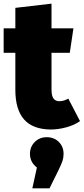

<svg xmlns="http://www.w3.org/2000/svg" viewBox="-22 -689 458 1051"><path d="M416 -26Q385 -4 340.5 8Q296 20 256 20Q157 19 109.5 -35.5Q62 -90 62 -197V-400H-2V-534H62V-646L260 -669V-534H380L360 -400H260V-199Q260 -164 271 -149.5Q282 -135 302 -135Q327 -135 352 -149ZM326 153Q326 174 320 192Q314 210 299 241L249 342H155L180 228Q142 199 142 153Q142 115 168 88.5Q194 62 234 62Q274 62 300 88Q326 114 326 153Z"/></svg>

Font: Fira Sans Black
Style: Regular
Weight: 900
Designer: Carrois Corporate & Edenspiekermann AG
Foundry: Carrois Corporate GbR & Edenspiekermann AG
Version: Version 4.203